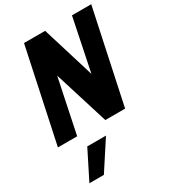

<svg xmlns="http://www.w3.org/2000/svg" viewBox="-243 -824 1124 1252"><g transform="rotate(-30 319.5 -197.5)"><path d="M-8 0 141 -700H300L421 -306L502 -700H647L498 0H349L222 -408L137 0ZM53 305 161 90H302L162 305Z"/></g></svg>

Font: Red Hat Mono
Style: Italic
Weight: 400
Italic angle: -12°
Monospace: yes
Designer: Pentagram, MCKL
Foundry: MCKL
Version: Version 1.030